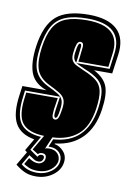

<svg xmlns="http://www.w3.org/2000/svg" viewBox="-94 -645 584 864"><g transform="rotate(10 198.0 -213.0)"><path d="M132 166Q103 166 82 157Q61 148 37 129L74 66L64 58L96 3Q32 -8 8 -52Q-16 -96 -4 -181L2 -224H112L104 -227Q52 -248 37 -293Q22 -338 32 -411Q46 -510 93.5 -551Q141 -592 241 -592Q330 -592 371.5 -552.5Q413 -513 402 -436L390 -350H307Q355 -325 369 -288.5Q383 -252 373 -183Q361 -98 314 -50.5Q267 -3 191 5L190 8Q214 12 232 32.5Q250 53 246 82Q241 118 208 142Q175 166 132 166ZM134 149Q169 149 196.5 129.5Q224 110 228 82Q231 57 215 40.5Q199 24 171 24H165L180 -12Q331 -21 355 -183Q362 -232 357 -262Q352 -292 330.5 -311.5Q309 -331 265 -348Q252 -354 242 -358.5Q232 -363 224 -368H222V-370Q214 -376 210.5 -386.5Q207 -397 210 -416Q213 -439 216.5 -448Q220 -457 224 -457Q231 -457 231 -445Q230 -435 228.5 -422Q227 -409 225 -390L222 -370L224 -368H375L384 -436Q404 -574 239 -574Q177 -574 138.5 -558.5Q100 -543 79.5 -507.5Q59 -472 50 -411Q40 -342 54.5 -304.5Q69 -267 114 -244Q145 -229 162.5 -218.5Q180 -208 186 -193Q192 -178 188 -151Q185 -126 181.5 -117.5Q178 -109 173 -109Q169 -109 167 -116Q165 -123 168 -145L177 -206H17L14 -181Q2 -96 27.5 -57Q53 -18 124 -13L87 52L124 78Q129 66 141 66Q155 66 153 80Q149 98 132 98Q119 98 109.5 91.5Q100 85 87 77L60 123Q74 136 93 142.5Q112 149 134 149ZM135 140Q109 140 92.5 132Q76 124 71 120L88 90Q94 95 106 100.5Q118 106 131 106Q142 106 151 98.5Q160 91 161 81Q164 58 142 58Q129 58 124 66L97 49L137 -20Q65 -22 37 -57Q9 -92 22 -181L24 -198H168L160 -145Q157 -119 160 -110Q163 -101 172 -101Q182 -101 187 -112Q192 -123 196 -151Q201 -181 194 -197Q187 -213 168 -224.5Q149 -236 118 -251Q73 -274 61 -311.5Q49 -349 58 -411Q66 -469 85.5 -503Q105 -537 141.5 -551.5Q178 -566 238 -566Q395 -566 376 -436L368 -376H231L233 -390Q235 -409 236.5 -422.5Q238 -436 239 -446Q240 -465 225 -465Q214 -465 209 -450.5Q204 -436 202 -416Q198 -390 205 -377Q212 -364 226.5 -357Q241 -350 261 -341Q300 -325 321 -308Q342 -291 348 -262.5Q354 -234 347 -183Q335 -98 290.5 -60.5Q246 -23 175 -20L151 36Q154 34 158.5 33Q163 32 170 32Q195 32 208.5 46.5Q222 61 220 82Q216 105 193 122.5Q170 140 135 140Z"/></g></svg>

Font: Alumni Sans Collegiate One
Style: Italic
Weight: 400
Italic angle: -8°
Designer: Robert E. Leuschke
Foundry: Robert E. Leuschke
Version: Version 1.100